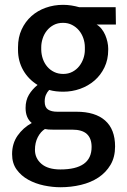

<svg xmlns="http://www.w3.org/2000/svg" viewBox="-20 -558 524 791"><path d="M457.5 -457H377.9Q389.6 -450.2 398.7 -438.7Q407.7 -427.2 413.6 -413.6Q419.4 -399.9 422.6 -385.3Q425.8 -370.6 425.8 -358.4V-352.5Q425.8 -312.5 410.4 -280.5Q395 -248.5 369.4 -226.3Q343.8 -204.1 310.3 -192.1Q276.9 -180.2 240.7 -180.2Q225.1 -180.2 210.4 -181.9Q195.8 -183.6 182.6 -187.5Q173.8 -178.2 168.9 -166.5Q164.1 -154.8 164.1 -139.6Q164.1 -116.2 177.7 -106.9Q191.4 -97.7 216.3 -97.7H294.9Q372.1 -97.7 413.1 -61.5Q454.1 -25.4 454.1 45.4Q454.1 89.4 435.3 121.1Q416.5 152.8 385.5 173.3Q354.5 193.8 313.7 203.6Q272.9 213.4 229 213.4Q196.3 213.4 161.1 206.1Q126 198.7 96.7 182.6Q67.4 166.5 48.6 140.6Q29.8 114.7 29.8 77.1Q29.8 33.2 52.5 0.7Q75.2 -31.7 110.8 -51.3Q85.4 -72.3 85.4 -113.3Q85.4 -144.5 99.1 -167.5Q112.8 -190.4 134.8 -208Q96.7 -231.4 75.4 -269Q54.2 -306.6 54.2 -352.5V-363.3Q54.2 -404.3 69.1 -436.5Q84 -468.8 109.4 -491.5Q134.8 -514.2 168.5 -526.1Q202.1 -538.1 239.7 -538.1Q257.3 -538.1 274.2 -535.4Q291 -532.7 306.6 -528.3H456.5ZM197.3 -23.9Q187.5 -23.9 179.7 -24.4Q171.9 -24.9 165 -26.4Q147.5 -15.6 135.7 7.1Q124 29.8 124 59.1Q124 94.2 150.9 117.2Q177.7 140.1 229 140.1Q292.5 140.1 325 117.2Q357.4 94.2 357.4 47.4Q357.4 12.2 337.9 -5.9Q318.4 -23.9 277.3 -23.9ZM149.9 -352.5Q150.4 -333 156.7 -314.9Q163.1 -296.9 174.8 -283.2Q186.5 -269.5 203.1 -261.5Q219.7 -253.4 240.7 -253.4Q261.7 -253.4 278.3 -262.2Q294.9 -271 306.2 -285.2Q317.4 -299.3 323.5 -316.9Q329.6 -334.5 329.6 -352.5V-363.3Q329.6 -382.8 323.2 -400.9Q316.9 -418.9 305.2 -432.9Q293.5 -446.8 276.9 -455.3Q260.3 -463.9 239.7 -463.9Q217.8 -463.9 201.2 -455.1Q184.6 -446.3 173.1 -431.9Q161.6 -417.5 155.8 -399.4Q149.9 -381.3 149.9 -363.3Z"/></svg>

Font: Ufes Sans
Style: Regular
Weight: 400
Designer: Ricardo Esteves, Filipe Motta, Cassio Ferreira, Ana Quintelato & Breno Mello
Foundry: ProDesignUfes - Ricardo Esteves, Filipe Motta, Cassio Ferreira, Ana Quintelato & Breno Mello (This is a derivative work,
Version: Version 2.0